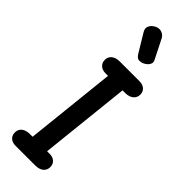

<svg xmlns="http://www.w3.org/2000/svg" viewBox="-435 -1417 1446 1446"><g transform="rotate(45 288.5 -694.0)"><path d="M125.5 0Q90.5 0 70.2 -18.2Q50 -36.5 50 -67.5Q50 -101 74 -120Q98 -139 140 -139H167.5L245 -865H218Q184 -865 163.2 -883.5Q142.5 -902 142.5 -934Q142.5 -966 166.5 -985Q190.5 -1004 232 -1004H440.5Q475.5 -1004 496.2 -985.8Q517 -967.5 517 -936.5Q517 -904.5 492.8 -884.8Q468.5 -865 427.5 -865H399.5L322 -139H348Q383 -139 403.2 -120.8Q423.5 -102.5 423.5 -71.5Q423.5 -38.5 399.5 -19.2Q375.5 0 333.5 0ZM290 -1141 202 -1286.5Q185 -1314 194.8 -1337Q204.5 -1360 227 -1374Q249.5 -1388 269.5 -1388Q287 -1388 304 -1378.8Q321 -1369.5 332 -1348L407 -1199.5Q417.5 -1179 411.2 -1163Q405 -1147 392.2 -1136.5Q379.5 -1126 369.5 -1121.5Q355 -1113 332 -1112Q309 -1111 290 -1141Z"/></g></svg>

Font: Edu SA Hand
Style: Regular
Weight: 400
Designer: Tina and Corey Anderson, Eben Sorkin, Mirko Velimirovic
Foundry: Google for Education
Version: Version 2.000